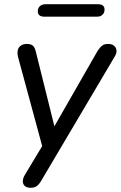

<svg xmlns="http://www.w3.org/2000/svg" viewBox="-20 -702 572 909"><path d="M125 187Q107 187 97.5 178.5Q88 170 88 156.5Q88 143 97 127L191 -29L185 9L66 -430Q61 -449 64 -463.5Q67 -478 78.5 -486Q90 -494 107 -494Q127 -494 136.5 -485Q146 -476 151 -452L246 -70H218L442 -461Q453 -478 463.5 -486Q474 -494 492 -494Q510 -494 520 -485.5Q530 -477 531.5 -463.5Q533 -450 523 -434L175 154Q165 171 154 179Q143 187 125 187ZM191 -623Q159 -623 159 -648Q159 -664 169 -673Q179 -682 195 -682H443Q475 -682 475 -657Q475 -642 465.5 -632.5Q456 -623 439 -623Z"/></svg>

Font: Nunito Medium
Style: Italic
Weight: 500
Designer: Vernon Adams
Foundry: Vernon Adams
Version: Version 3.601